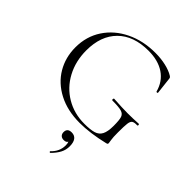

<svg xmlns="http://www.w3.org/2000/svg" viewBox="-246 -783 1206 1206"><g transform="rotate(45 356.5 -180.0)"><path d="M49 -305Q49 -402 98.5 -477Q148 -552 234.5 -594Q321 -636 430 -636Q479 -636 522.5 -626Q566 -616 595 -598Q602 -593 603.5 -589.5Q605 -586 605.5 -581.5Q606 -577 606 -575L618 -470Q618 -467 612.5 -466.5Q607 -466 606 -469Q587 -540 531 -577.5Q475 -615 389 -615Q257 -615 184 -542Q111 -469 111 -340Q111 -244 152 -167.5Q193 -91 265.5 -48Q338 -5 428 -5Q482 -5 511.5 -14Q541 -23 554.5 -49Q568 -75 568 -126Q568 -178 561 -198.5Q554 -219 531 -226Q508 -233 451 -233Q445 -233 445 -241Q445 -244 446.5 -246.5Q448 -249 450 -249Q527 -244 574 -244Q619 -244 670 -247Q672 -247 673.5 -244.5Q675 -242 675 -240Q675 -233 670 -233Q644 -234 633 -226.5Q622 -219 619 -196Q616 -173 616 -116Q616 -71 619.5 -52Q623 -33 623 -28Q623 -22 621 -20Q619 -18 612 -16Q495 12 404 12Q295 12 214.5 -30Q134 -72 91.5 -144Q49 -216 49 -305ZM464 160Q464 192 449.5 219.5Q435 247 407 275Q406 276 404 276Q401 276 399 272.5Q397 269 399 268Q442 228 442 173Q442 155 437 145Q431 159 409 159Q392 159 382.5 149.5Q373 140 373 124Q373 89 411 89Q437 89 450.5 107Q464 125 464 160Z"/></g></svg>

Font: Cormorant Infant Light
Style: Regular
Weight: 300
Designer: Christian Thalmann (Catharsis Fonts)
Version: Version 3.000